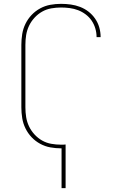

<svg xmlns="http://www.w3.org/2000/svg" viewBox="-20 -763 640 998"><path d="M300 215V8H297Q269 8 241.5 3Q214 -2 189 -15.5Q164 -29 144.5 -49.5Q125 -70 112.5 -95.5Q100 -121 95.5 -149Q91 -177 91 -205V-530Q91 -558 95.5 -586Q100 -614 112.5 -639.5Q125 -665 144.5 -685.5Q164 -706 189 -719.5Q214 -733 241.5 -738Q269 -743 297 -743Q323 -743 348 -739.5Q373 -736 396.5 -727Q420 -718 440 -702.5Q460 -687 474.5 -666Q489 -645 496 -620.5Q503 -596 503 -571V-570H482V-571Q482 -593 475.5 -615Q469 -637 456.5 -655.5Q444 -674 425.5 -688Q407 -702 386 -710Q365 -718 342.5 -721Q320 -724 297 -724Q272 -724 246.5 -719.5Q221 -715 199 -702.5Q177 -690 159.5 -671Q142 -652 131 -629Q120 -606 116 -581Q112 -556 112 -530V-205Q112 -179 116 -154Q120 -129 131 -106Q142 -83 159.5 -64Q177 -45 199 -32.5Q221 -20 246.5 -15.5Q272 -11 297 -11Q303 -11 309 -11Q315 -11 321 -12V215Z"/></svg>

Font: Iosevka Thin Extended
Style: Regular
Weight: 100
Width: 7
Monospace: yes
Designer: Belleve Invis
Foundry: Belleve Invis
Version: Version 32.5.0; ttfautohint (v1.8.4)